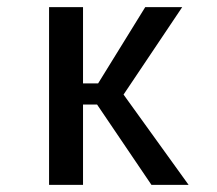

<svg xmlns="http://www.w3.org/2000/svg" viewBox="-20 -520 610 540"><path d="M406 0 253 -226H213.5V0H118V-500H213.5V-285.5H256L388.5 -500H492.5L327.5 -254L510.5 0Z"/></svg>

Font: League Mono Narrow
Style: Regular
Weight: 400
Width: 3
Designer: Tyler Finck
Foundry: The League of Moveable Type / Tyler Finck
Version: Version 2.210